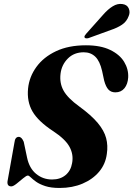

<svg xmlns="http://www.w3.org/2000/svg" viewBox="-20 -943 678 975"><path d="M283 11.5Q239 11.5 210 2Q181 -7.5 163.5 -20Q146 -32.5 136.5 -42Q127 -51.5 121.5 -51.5Q114 -51.5 97.8 -37.8Q81.5 -24 64.2 -10.2Q47 3.5 37.5 3.5Q15.5 3.5 18 -21.5L53.5 -220Q56.5 -248 75.5 -248Q90 -248 100.5 -223L117.5 -142.5Q129 -88 163.8 -59.8Q198.5 -31.5 244.5 -31.5Q286 -31.5 312.8 -53.8Q339.5 -76 346 -114Q354.5 -157.5 333.2 -197Q312 -236.5 248.5 -278Q174 -327 145 -377Q116 -427 122.5 -493.5Q128.5 -553 164.8 -603Q201 -653 264.5 -683Q328 -713 416.5 -713Q491 -713 539.5 -689.5Q588 -666 610.5 -628.8Q633 -591.5 631 -550Q629 -516 612 -495Q595 -474 566 -474Q544 -474 530.8 -488Q517.5 -502 509 -533.5L498.5 -582.5Q487 -633 463.8 -655.2Q440.5 -677.5 405.5 -677.5Q356 -677.5 324.5 -645.8Q293 -614 287.5 -569Q281.5 -521 302.8 -482.8Q324 -444.5 383 -402Q444 -357.5 476.5 -318.5Q509 -279.5 519 -241.5Q529 -203.5 522.5 -161.5Q516 -110 483.5 -71.2Q451 -32.5 399.2 -10.5Q347.5 11.5 283 11.5ZM504 -868.5Q528.5 -896.5 552.8 -911.2Q577 -926 601 -922.5Q625.5 -919.5 633.8 -900.2Q642 -881 633.5 -861.5Q623.5 -833.5 599.5 -817.5Q575.5 -801.5 543.5 -791L429.5 -749.5Q424 -748 418 -748.2Q412 -748.5 409.5 -752.5Q407.5 -756.5 410.2 -761.5Q413 -766.5 417.5 -771.5Z"/></svg>

Font: Fraunces 72pt
Style: Bold Italic
Weight: 700
Italic angle: -16°
Version: Version 1.000;[b76b70a41]